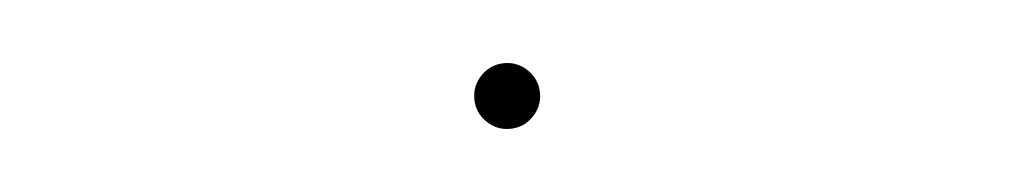

<svg xmlns="http://www.w3.org/2000/svg" viewBox="-23 -459 1045 198"><g transform="rotate(-5 500.0 -360.0)"><path d="M500 -326Q486 -326 476 -336Q466 -346 466 -360Q466 -374 476 -384Q486 -394 500 -394Q514 -394 524 -384Q534 -374 534 -360Q534 -346 524 -336Q514 -326 500 -326Z"/></g></svg>

Font: M PLUS 2 Thin
Style: Regular
Weight: 100
Designer: Coji Morishita
Foundry: UNDERFOREST DESIGN
Version: Version 1.001